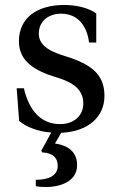

<svg xmlns="http://www.w3.org/2000/svg" viewBox="-20 -522 476 772"><path d="M47 -167 57 -36C88 -9 136 7 186 11L146 84L150 91C168 92 212 96 212 145C212 186 173 201 124 201V227C138 229 150 230 168 230C199 230 290 219 290 142C290 78 238 60 201 55L226 12C337 7 400 -54 400 -136C400 -224 346 -264 243 -296C202 -309 136 -330 136 -386C136 -438 176 -467 226 -467C297 -467 331 -412 338 -351H367V-468C334 -492 283 -502 238 -502C130 -502 56 -451 56 -356C56 -273 124 -236 207 -211C252 -197 315 -174 315 -106C315 -55 275 -23 222 -23C141 -23 96 -82 76 -167Z"/></svg>

Font: Lingua Franca
Style: Regular
Weight: 400
Version: Version 1.19